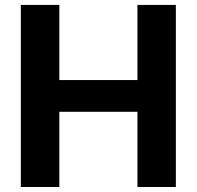

<svg xmlns="http://www.w3.org/2000/svg" viewBox="-20 -747 786 767"><path d="M63.2 0H217V-300.4H529.1V0H682.5V-727.3H529.1V-427.2H217V-727.3H63.2Z"/></svg>

Font: Magic Ui Pro
Style: Bold
Weight: 700
Designer: Stefan Endress, Andreas Faust
Version: Version 1.000;FEAKit 1.0